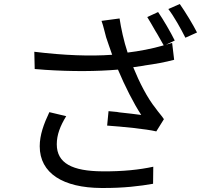

<svg xmlns="http://www.w3.org/2000/svg" viewBox="-20 -885 1040 957"><path d="M962 -723C943 -761 903 -827 876 -865L819 -840C848 -802 882 -741 904 -697L962 -723ZM768 -825 714 -800C726 -781 740 -756 755 -730L763 -717C775 -696 786 -676 796 -659C738 -642 674 -630 616 -623C597 -680 583 -746 576 -793L486 -781C496 -754 502 -723 509 -699C516 -679 526 -648 539 -612C430 -604 298 -609 151 -627L153 -541C166 -540 179 -539 192 -538L203 -537C340 -528 462 -529 568 -538C603 -455 646 -370 684 -312C659 -315 617 -321 574 -325L563 -327C549 -328 534 -330 521 -331L514 -259C586 -254 710 -242 759 -230L797 -291C787 -307 769 -326 756 -345C714 -397 675 -474 644 -550C660 -552 676 -555 693 -557L703 -559C753 -566 804 -575 848 -587L838 -671C828 -668 818 -665 807 -662L851 -683C831 -724 793 -789 768 -825ZM743 31 744 -54C675 -39 591 -30 490 -31C341 -32 263 -71 263 -166C263 -213 280 -257 310 -306L226 -326C198 -267 178 -212 178 -156C178 -21 295 51 485 52C597 53 680 42 743 31Z"/></svg>

Font: Glow Sans SC Normal Book
Style: Regular
Weight: 500
Designer: Ryoko NISHIZUKA (kana, bopomofo & ideographs); Paul D. Hunt (Latin, Greek & Cyrillic); Sandoll Communications, Soo-young
Version: Version 0.93